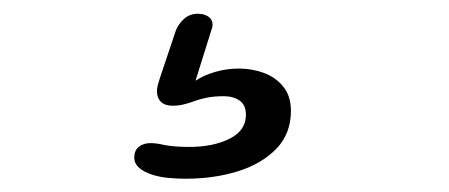

<svg xmlns="http://www.w3.org/2000/svg" viewBox="-20 -45 659 282"><path d="M252.7 217.5Q239.5 217.5 227.6 216.3Q215.7 215.2 205.5 212.2Q177.2 203.5 177.2 186.5Q177.2 176 183.9 170.6Q190.7 165.2 201.3 165.2Q209.5 165.2 220.7 167.8Q227.7 169.3 237.8 170.1Q248 170.8 258 170.8Q293 170.8 317.1 158.8Q341.2 146.7 341.2 123.7Q341.2 109.2 332 102.8Q322.8 96.3 308.8 96.3Q294.3 96.3 283.5 98.5Q272.7 100.7 263.7 104.2Q256.2 106.8 248.8 108.6Q241.5 110.3 233.7 110.3Q222.3 110.3 216.4 104.6Q210.5 98.8 210.5 88.8Q210.5 85 211.8 79.8Q213.2 74.7 214.8 69.8L238.2 0Q241.3 -8.7 249.8 -16.8Q258.3 -24.8 270.5 -24.8Q279.8 -24.8 286 -20.6Q292.2 -16.3 292.2 -8.7Q292.2 -6.8 291.6 -4.4Q291 -2 290.2 0L267.2 73.5Q279.7 65.3 296.4 60.5Q313.2 55.7 331 55.7Q350 55.7 367.3 62Q384.7 68.3 396 82.2Q407.3 96 407.3 118Q407.3 151.3 385.8 173.6Q364.2 195.8 329.1 206.7Q294 217.5 252.7 217.5Z"/></svg>

Font: Sono ExtraLight
Style: Regular
Weight: 200
Designer: Tyler Finck
Foundry: Tyler Finck
Version: Version 2.112